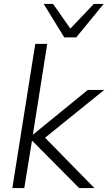

<svg xmlns="http://www.w3.org/2000/svg" viewBox="-20 -960 552 980"><path d="M43 0 160 -736H221L148 -274H150L428 -501H512L210 -257L462 0H384L145 -241H143L104 0ZM308 -769 203 -940H251L339 -814L459 -940H509L369 -769Z"/></svg>

Font: Mulish Light
Style: Italic
Weight: 300
Italic angle: -9°
Designer: Vernon Adams
Foundry: Vernon Adams
Version: Version 3.603; ttfautohint (v1.8.3)